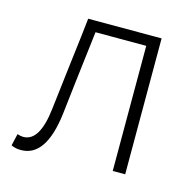

<svg xmlns="http://www.w3.org/2000/svg" viewBox="-80 -561 664 655"><g transform="rotate(15 252.5 -234.0)"><path d="M47.9 12.2Q27.8 12.2 13.2 4.9L22.9 -37.1Q35.2 -33.2 43.9 -33.2Q102.1 -33.2 115.2 -152.8Q120.1 -196.3 134.3 -314Q148.9 -432.1 153.8 -480H413.1V0H369.1V-441.9H189.9Q163.1 -219.7 154.8 -144Q135.7 12.2 47.9 12.2Z"/></g></svg>

Font: SourceSansPro-Light
Style: Regular
Weight: 300
Designer: Paul D. Hunt
Foundry: Adobe Systems Incorporated
Version: Version 2.020;PS 2.0;hotconv 1.0.86;makeotf.lib2.5.63406